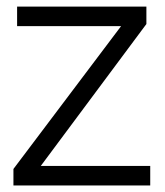

<svg xmlns="http://www.w3.org/2000/svg" viewBox="-20 -566 504 586"><path d="M21 0H438.5V-59.6H104.5L426.8 -492.7V-545.9H32.2V-486.3H349.6L21 -50.3Z"/></svg>

Font: Guggenheim Sans Display Light
Style: Regular
Weight: 300
Designer: Modified by Tom Baber under direction of Pentagram Design 2023
Foundry: rsms
Version: Version 1.001;Glyphs 3.1.2 (3151)